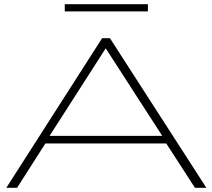

<svg xmlns="http://www.w3.org/2000/svg" viewBox="-20 -890 1007 910"><path d="M10 0 464 -709H501L958 0H904L768 -210H195L61 0ZM215 -246H749L481 -661ZM287 -836V-870H681V-836Z"/></svg>

Font: Georama ExtraExtended ExtraLight
Style: Regular
Weight: 200
Width: 8
Designer: Jean-Baptiste Levee
Foundry: Production Type
Version: Version 1.000